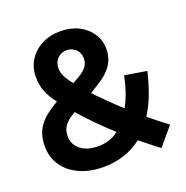

<svg xmlns="http://www.w3.org/2000/svg" viewBox="-130 -832 944 973"><g transform="rotate(-20 342.0 -345.0)"><path d="M271.3 11Q198 11 142.4 -14Q86.9 -39 55.7 -84.4Q24.6 -129.7 24.6 -188.7Q24.6 -231.4 37.6 -264.2Q50.7 -297 80.4 -325.2Q110.1 -353.4 160.3 -381.8Q128.1 -423 115 -458.4Q102 -493.8 102 -534.6Q102 -585.1 127.2 -625.1Q152.4 -665.1 196.6 -688.1Q240.9 -711 297.4 -711Q352 -711 394.7 -689.6Q437.3 -668.3 462.1 -631.1Q486.9 -594 486.9 -546Q486.9 -499.8 462.4 -462.3Q437.9 -424.7 387.8 -394.3L337.1 -362.8Q366.6 -331.9 400.6 -298.5Q434.6 -265.2 470.6 -232.5Q489.1 -265.3 502.8 -305.1Q516.4 -344.9 525.7 -390.5L643.8 -370.9Q628.6 -305.4 608 -251.4Q587.3 -197.3 559.2 -154.6Q584.8 -133 608.5 -114.7Q632.3 -96.3 658.9 -75.8L577.4 20.9Q553.7 2.4 528.6 -17Q503.4 -36.5 478.1 -57.5Q435.9 -24.4 383.4 -6.7Q330.9 11 271.3 11ZM270.9 -441 312.2 -465.4Q339.1 -481.7 351.2 -500.1Q363.3 -518.6 363.3 -541.8Q363.3 -571 343.4 -590.2Q323.4 -609.5 294 -609.5Q264.2 -609.5 244.5 -589.1Q224.9 -568.7 224.9 -537Q224.9 -515.3 234.9 -493.9Q244.9 -472.6 270.9 -441ZM281 -97.1Q312.4 -97.1 340.2 -106.2Q368 -115.3 391.2 -133.7Q346.1 -174.6 304.3 -216.9Q262.6 -259.2 225.7 -300.9Q198 -285.2 181.6 -269.4Q165.2 -253.5 158.1 -236.6Q151.1 -219.6 151.1 -198.6Q151.1 -152.3 186.2 -124.7Q221.3 -97.1 281 -97.1Z"/></g></svg>

Font: Red Hat Display VF
Style: Regular
Weight: 300
Designer: Pentagram, MCKL
Foundry: Pentagram, MCKL
Version: Version 1.023